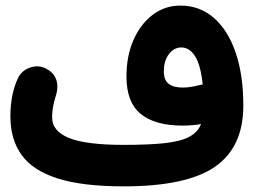

<svg xmlns="http://www.w3.org/2000/svg" viewBox="-20 -598 908 685"><path d="M17.1 -182.1Q17.1 -262.7 44.4 -319.8Q58.1 -347.2 87.9 -357.2Q117.7 -367.2 144.5 -353Q171.9 -339.4 180.7 -313.5Q189.5 -287.6 178.2 -252.9Q174.8 -242.7 170.4 -222.2Q166 -201.7 166 -178.7Q166 -129.9 226.8 -105.5Q287.6 -81.1 421.4 -81.1Q513.7 -81.1 570.3 -87.6Q627 -94.2 656.5 -110.6Q686 -127 697.3 -155.3Q664.1 -149.9 631.8 -149.9Q532.7 -149.9 481.9 -191.7Q431.2 -233.4 431.2 -324.7Q431.2 -398.9 456.5 -456.1Q481.9 -513.2 525.4 -545.7Q568.8 -578.1 623.5 -578.1Q692.4 -578.1 742.9 -534.2Q793.5 -490.2 820.8 -410.2Q848.1 -330.1 848.1 -221.2Q848.1 -72.8 746.8 -2.9Q645.5 66.9 421.4 66.9Q274.4 66.9 185.5 38.6Q96.7 10.3 56.9 -45.4Q17.1 -101.1 17.1 -182.1ZM564.5 -343.3Q564.5 -312.5 581.5 -299.1Q598.6 -285.6 632.3 -285.6Q649.9 -285.6 667.5 -289.1Q685.1 -292.5 699.2 -295.9Q701.2 -296.4 703.1 -296.9Q695.8 -366.7 675.8 -397.7Q655.8 -428.7 627 -428.7Q600.6 -428.7 582.5 -404.8Q564.5 -380.9 564.5 -343.3Z"/></svg>

Font: Mikhak-DS1-FD ExtraBold
Style: Regular
Weight: 800
Designer: Amin Abedi
Version: Version 3.2